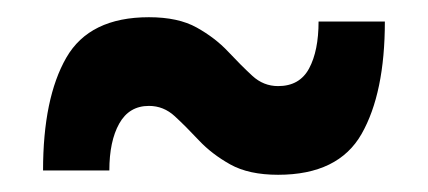

<svg xmlns="http://www.w3.org/2000/svg" viewBox="-20 -390 497 223"><path d="M30 -192Q30 -276 57 -323Q84 -370 153 -370Q187 -370 208.5 -358Q230 -346 245 -330Q260 -314 273 -302Q286 -290 303 -290Q328 -290 339 -310.5Q350 -331 350 -365H427Q427 -282 400 -234.5Q373 -187 303 -187Q269 -187 247.5 -199Q226 -211 211 -227Q196 -243 183 -255Q170 -267 153 -267Q130 -267 118.5 -246.5Q107 -226 107 -192Z"/></svg>

Font: Cuprum SemiBold
Style: Regular
Weight: 600
Designer: Jovanny Lemonad
Foundry: Jovanny Lemonad
Version: Version 3.000